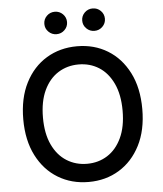

<svg xmlns="http://www.w3.org/2000/svg" viewBox="-61 -990 892 1053"><g transform="rotate(-5 384.5 -464.0)"><path d="M384.8 9.8Q290.5 9.8 216.3 -35.2Q142.1 -80.1 99.4 -163.8Q56.6 -247.6 56.6 -363.3Q56.6 -480 99.4 -563.7Q142.1 -647.5 216.3 -692.4Q290.5 -737.3 384.8 -737.3Q479 -737.3 552.7 -692.4Q626.5 -647.5 669.2 -563.7Q711.9 -480 711.9 -363.3Q711.9 -247.1 669.2 -163.6Q626.5 -80.1 552.7 -35.2Q479 9.8 384.8 9.8ZM384.8 -90.3Q447.3 -90.3 496.6 -121.6Q545.9 -152.8 574.7 -213.9Q603.5 -274.9 603.5 -363.3Q603.5 -452.1 574.7 -513.4Q545.9 -574.7 496.6 -606Q447.3 -637.2 384.8 -637.2Q322.3 -637.2 272.5 -606Q222.7 -574.7 193.8 -513.4Q165 -452.1 165 -363.3Q165 -274.9 193.8 -213.9Q222.7 -152.8 272.5 -121.6Q322.3 -90.3 384.8 -90.3ZM488.3 -813Q462.4 -813 444.1 -831.1Q425.8 -849.1 425.8 -874.5Q425.8 -900.4 444.1 -918.5Q462.4 -936.5 488.3 -936.5Q514.2 -936.5 532.5 -918.5Q550.8 -900.4 550.8 -874.5Q550.8 -849.1 532.5 -831.1Q514.2 -813 488.3 -813ZM279.8 -813Q253.9 -813 235.6 -831.1Q217.3 -849.1 217.3 -874.5Q217.3 -900.4 235.6 -918.5Q253.9 -936.5 279.8 -936.5Q305.7 -936.5 324 -918.5Q342.3 -900.4 342.3 -874.5Q342.3 -849.1 324 -831.1Q305.7 -813 279.8 -813Z"/></g></svg>

Font: Inter V
Style: Weight 500 Optical size 14.0
Weight: 500
Designer: Rasmus Andersson
Foundry: rsms
Version: Version 4.000;git-4fc901f